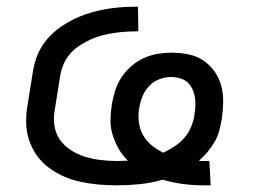

<svg xmlns="http://www.w3.org/2000/svg" viewBox="-20 -548 790 576"><path d="M592 8Q560 8 529 4Q498 0 468 -9Q434 1 399 4.5Q364 8 330 8Q302 8 275 5.5Q248 3 222 -2.5Q196 -8 172 -18.5Q148 -29 127 -44.5Q106 -60 91 -81Q76 -102 67.5 -127Q59 -152 58.5 -179.5Q58 -207 63 -235L79 -335Q82 -354 88.5 -373Q95 -392 106 -409.5Q117 -427 132 -442Q147 -457 164.5 -469Q182 -481 200.5 -490Q219 -499 238 -505.5Q257 -512 277 -516.5Q297 -521 316.5 -523.5Q336 -526 355.5 -527Q375 -528 394 -528L395 -454Q377 -454 359.5 -453Q342 -452 324.5 -449.5Q307 -447 289 -442.5Q271 -438 254 -430.5Q237 -423 220.5 -412.5Q204 -402 191.5 -388Q179 -374 171.5 -357Q164 -340 161 -323L145 -223Q140 -198 143 -173.5Q146 -149 159 -130Q172 -111 192 -98Q212 -85 234.5 -78Q257 -71 281.5 -68Q306 -65 331 -65Q339 -65 347.5 -65.5Q356 -66 364 -66Q347 -82 336 -101.5Q325 -121 318 -143Q311 -165 311.5 -189.5Q312 -214 316 -238Q320 -259 326.5 -279Q333 -299 345.5 -317.5Q358 -336 375 -350.5Q392 -365 412 -374Q432 -383 453 -386.5Q474 -390 494 -390Q520 -390 545 -385Q570 -380 590 -366.5Q610 -353 624 -333Q638 -313 644 -289.5Q650 -266 649.5 -240.5Q649 -215 645 -189Q642 -172 637.5 -155Q633 -138 623.5 -122Q614 -106 602.5 -92Q591 -78 577 -66Q580 -65 584.5 -65Q589 -65 593 -65H608L612 8ZM470 -90Q487 -98 503 -108.5Q519 -119 532 -133.5Q545 -148 552.5 -165.5Q560 -183 563 -201Q565 -214 566 -228Q567 -242 565 -255Q563 -268 557.5 -280Q552 -292 543 -300.5Q534 -309 520.5 -313Q507 -317 494 -317Q476 -317 458.5 -310.5Q441 -304 428 -290.5Q415 -277 408 -260Q401 -243 398 -226Q394 -204 396.5 -182.5Q399 -161 409 -143Q419 -125 435 -112Q451 -99 470 -90Z"/></svg>

Font: Iosevka Custom Oblique
Style: Regular
Weight: 400
Italic angle: -9°
Designer: Belleve Invis
Foundry: Belleve Invis
Version: Version 27.0.1